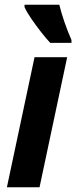

<svg xmlns="http://www.w3.org/2000/svg" viewBox="-20 -786 320 806"><path d="M9 0 125 -546H262L146 0ZM191 -606Q173 -625 152 -652Q131 -679 112 -706.5Q93 -734 83 -756V-766H229Q237 -733 250 -695Q263 -657 280 -618V-606Z"/></svg>

Font: Noto Sans SemiCondensed
Style: Bold Italic
Weight: 700
Width: 4
Italic angle: -12°
Designer: Monotype Design Team
Foundry: Monotype Imaging Inc.
Version: Version 2.013; ttfautohint (v1.8.4.7-5d5b)